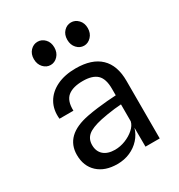

<svg xmlns="http://www.w3.org/2000/svg" viewBox="-185 -908 969 1039"><g transform="rotate(-30 300.0 -389.0)"><path d="M247 6Q170 6 125.2 -35.2Q80.5 -76.5 80.5 -146.5Q80.5 -207.5 120.2 -246.2Q160 -285 241.5 -300.5Q273 -306.5 305.5 -310.5Q338 -314.5 368.5 -317.2Q399 -320 424 -321V-363Q424 -424.5 395.8 -451Q367.5 -477.5 308 -477.5Q245.5 -477.5 213.8 -451.8Q182 -426 184 -363.5H97Q91 -421.5 115.8 -464.8Q140.5 -508 190.2 -532Q240 -556 308.5 -556Q409.5 -556 461.5 -506.2Q513.5 -456.5 513.5 -360V0H424.5L424 -118.5Q413.5 -82 388 -53.8Q362.5 -25.5 326.2 -9.8Q290 6 247 6ZM273.5 -67.5Q307 -67.5 339.2 -80.2Q371.5 -93 395 -113.8Q418.5 -134.5 424 -158.5V-264.5Q406 -263.5 382.2 -260.8Q358.5 -258 335 -254.2Q311.5 -250.5 293.5 -246.5Q229.5 -232.5 204 -210.5Q178.5 -188.5 178.5 -151.5Q178.5 -112.5 203.2 -90.2Q228 -68 273.5 -67.5ZM202 -639Q176 -639 157 -659.5Q138 -680 138 -712Q138 -744 157 -764Q176 -784 202 -784Q228 -784 247 -764Q266 -744 266 -712Q266 -680 246.8 -659.5Q227.5 -639 202 -639ZM411 -639Q385 -639 366 -659.5Q347 -680 347 -712Q347 -744.5 366 -764.2Q385 -784 411 -784Q436.5 -784 455.8 -764Q475 -744 475 -712Q475 -680 455.5 -659.5Q436 -639 411 -639Z"/></g></svg>

Font: Spline Sans Mono
Style: Regular
Weight: 400
Monospace: yes
Designer: Eben Sorkin, Mirko Velimirovic
Foundry: Sorkin Type
Version: Version 1.004